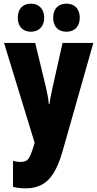

<svg xmlns="http://www.w3.org/2000/svg" viewBox="-20 -853 531 1047"><path d="M2 -619H172L230 -379Q236 -354 240.5 -328.5Q245 -303 246 -286H250Q252 -303 256 -324.5Q260 -346 267 -377L321 -619H489L322 -31Q290 82 243 128Q196 174 121 174Q102 174 84.5 172Q67 170 51 166V24Q71 30 91 30Q111 30 123 23.5Q135 17 144.5 -3.5Q154 -24 166 -64L169 -74ZM77 -756Q77 -793 96.5 -813Q116 -833 148 -833Q182 -833 201.5 -812Q221 -791 221 -756Q221 -722 201.5 -701Q182 -680 148 -680Q116 -680 96.5 -700Q77 -720 77 -756ZM270 -756Q270 -793 289.5 -813Q309 -833 342 -833Q377 -833 396 -812Q415 -791 415 -756Q415 -722 396 -701Q377 -680 342 -680Q308 -680 289 -700.5Q270 -721 270 -756Z"/></svg>

Font: Noto Sans Malayalam UI ExtraCondensed Black
Style: Regular
Weight: 900
Width: 2
Designer: Jelle Bosma - Monotype Design Team
Foundry: Monotype Imaging Inc.
Version: Version 2.104; ttfautohint (v1.8.4.7-5d5b)